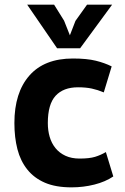

<svg xmlns="http://www.w3.org/2000/svg" viewBox="-20 -792 540 827"><path d="M468 -32Q434 -9 386.5 3Q339 15 288 15Q220 15 173.5 -5Q127 -25 97.5 -62Q68 -99 55 -149.5Q42 -200 42 -262Q42 -393 106.5 -466.5Q171 -540 294 -540Q354 -540 392.5 -530.5Q431 -521 461 -506L427 -394Q401 -405 375.5 -410.5Q350 -416 316 -416Q253 -416 219.5 -379.5Q186 -343 186 -262Q186 -230 194 -202.5Q202 -175 219 -154Q236 -133 262 -121Q288 -109 323 -109Q365 -109 389.5 -116.5Q414 -124 436 -137ZM325 -584H226L97 -772H213L256 -703L281 -640L305 -702L355 -772H463Z"/></svg>

Font: PT Sans Caption
Style: Bold
Weight: 700
Designer: A.Korolkova, O.Umpeleva, V.Yefimov
Foundry: ParaType Ltd
Version: Version 2.003W OFL